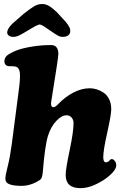

<svg xmlns="http://www.w3.org/2000/svg" viewBox="-20 -934 613 975"><path d="M121.1 -778.8Q86.9 -758.3 73.7 -752.4Q60.5 -746.6 48.8 -746.6Q33.2 -746.6 24.4 -753.4Q15.6 -760.3 16.6 -771.5Q18.6 -789.6 42.5 -813.5L99.6 -863.3Q135.7 -892.1 154.5 -902.8Q173.3 -913.6 193.8 -913.6Q212.4 -913.6 229 -903.8Q245.6 -894 268.1 -872.6L314.9 -821.8Q327.1 -806.2 332.5 -795.4Q337.9 -784.7 336.4 -771.5Q335.4 -760.3 324.7 -753.4Q314 -746.6 298.3 -746.6Q286.6 -746.6 275.4 -752.4Q264.2 -758.3 234.4 -778.8Q229.5 -782.2 219.5 -789.1Q209.5 -795.9 205.3 -798.8Q201.2 -801.8 194.3 -805.2Q187.5 -808.6 181.6 -810.1Q175.3 -808.6 167.7 -805.2Q160.2 -801.8 155 -798.8Q149.9 -795.9 138.7 -789.3Q127.4 -782.7 121.1 -778.8ZM39.6 -200.7 74.7 -470.7Q84 -538.1 80.8 -564.5Q77.6 -590.8 59.6 -595.7Q50.3 -598.1 38.3 -597.7Q26.4 -597.2 20 -598.6Q2.4 -603 2.4 -622.6Q2.4 -640.1 15.1 -651.4Q27.8 -662.6 61 -676.8Q93.3 -689.5 143.1 -697.5Q192.9 -705.6 242.2 -705.1Q259.3 -704.6 267.8 -692.6Q276.4 -680.7 276.4 -661.1Q276.4 -650.4 268.6 -598.9Q260.7 -547.4 250.7 -485.1Q240.7 -422.9 239.3 -412.6Q238.3 -403.8 241 -396.7Q243.7 -389.6 251.5 -389.6Q260.7 -389.6 274.9 -404.8Q310.5 -441.9 352.5 -463.9Q394.5 -485.8 436 -485.8Q453.1 -485.8 470.5 -480.5Q487.8 -475.1 505.4 -463.9Q522.9 -452.6 533.9 -430.7Q544.9 -408.7 544.9 -379.4Q544.9 -351.6 524.7 -261.2Q504.4 -170.9 504.4 -136.2Q504.4 -114.7 513.2 -110.4Q518.1 -108.4 525.6 -111.3Q533.2 -114.3 537.1 -120.1Q543 -127.4 550.3 -126Q556.6 -125 563.5 -116.2Q570.3 -107.4 570.3 -94.2Q570.3 -77.1 549.1 -54.9Q527.8 -32.7 498.5 -15.1Q438.5 21.5 388.7 21.5Q313.5 21.5 313.5 -45.4Q313.5 -75.2 333.5 -170.2Q353.5 -265.1 353.5 -309.1Q353.5 -325.2 343.8 -336.9Q334 -348.6 317.4 -348.6Q293 -348.6 265.6 -319.6Q238.3 -290.5 224.1 -245.6Q208 -195.3 197.3 -60.1Q195.3 -40 191.4 -31Q187.5 -22 176.8 -16.6Q134.3 9.8 89.4 9.8Q45.4 9.8 25.4 0.5Q7.3 -6.8 7.3 -26.4Q7.3 -43 19 -88.9Q30.8 -134.8 39.6 -200.7Z"/></svg>

Font: Cooper* ExtraBold
Style: Italic
Weight: 800
Italic angle: -7°
Designer: Owen Earl
Foundry: indestructible type*
Version: Version 0.001